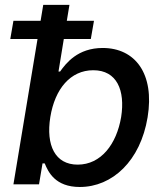

<svg xmlns="http://www.w3.org/2000/svg" viewBox="-20 -747 666 778"><path d="M34.4 0H138.1L152.3 -84.9H161.2C175.4 -50.1 203.8 10.7 303.3 10.7C435.4 10.7 549 -95.2 578.1 -271.7C607.2 -448.5 527.7 -552.6 396 -552.6C294.7 -552.6 247.5 -490.8 223.4 -457H217L238.6 -589.1H348L360.8 -662.6H250.7L261.4 -727.3H155.2L144.5 -662.6H34.4L21.7 -589.1H132.1ZM183.9 -272.7C202.4 -386.7 265.3 -462.4 358 -462.4C453.8 -462.4 487.9 -381 470.9 -272.7C452.4 -163.4 389.9 -79.9 294.7 -79.9C203.5 -79.9 165.5 -158 183.9 -272.7Z"/></svg>

Font: Margiela Sans Medium
Style: Italic
Weight: 500
Italic angle: -9.39999°
Designer: Stefan Endress, Andreas Faust
Version: Version 1.100;FEAKit 1.0